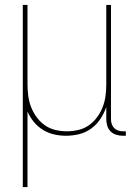

<svg xmlns="http://www.w3.org/2000/svg" viewBox="-20 -540 540 775"><path d="M72 215V-520H91V-200Q91 -177 94 -153.5Q97 -130 105.5 -108Q114 -86 128 -67Q142 -48 161 -34.5Q180 -21 203.5 -15.5Q227 -10 250 -10Q273 -10 296.5 -15.5Q320 -21 339 -34.5Q358 -48 372 -67Q386 -86 394.5 -108Q403 -130 406 -153.5Q409 -177 409 -200V-520H428V-58Q428 -49 431 -39.5Q434 -30 441 -23Q448 -16 457.5 -13Q467 -10 476 -10H488V8H476Q463 8 449.5 4Q436 0 426.5 -9.5Q417 -19 413 -32Q409 -45 409 -58V-108Q400 -82 385 -59.5Q370 -37 348 -21Q326 -5 299.5 1.5Q273 8 247 8Q222 8 198 2.5Q174 -3 153 -16Q132 -29 116.5 -48Q101 -67 91 -90V215Z"/></svg>

Font: Iosevka SS04 Thin
Style: Regular
Weight: 100
Monospace: yes
Designer: Belleve Invis
Foundry: Belleve Invis
Version: Version 19.0.0; ttfautohint (v1.8.4)